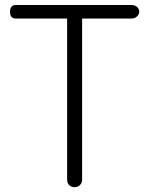

<svg xmlns="http://www.w3.org/2000/svg" viewBox="-20 -738 622 775"><path d="M509.8 -717.8H43.9Q20.5 -717.8 20.5 -690.4Q20.5 -663.1 43.9 -663.1H251V-12.7Q251 1 259.8 9.8Q268.6 17.6 281.2 17.6Q293 17.6 301.8 9.8Q311.5 1 311.5 -12.7V-663.1H509.8Q524.4 -663.1 533.2 -671.9Q542 -679.7 542 -690.4Q542 -702.1 533.2 -710Q524.4 -717.8 509.8 -717.8Z"/></svg>

Font: Gulim
Style: Regular
Weight: 400
Version: Version 2.21